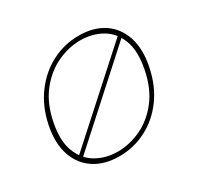

<svg xmlns="http://www.w3.org/2000/svg" viewBox="-117 -645 815 790"><g transform="rotate(-30 290.5 -250.0)"><path d="M490 -434 500 -420 104 -62 91 -74ZM240 7Q171 7 123 -24Q75 -55 55 -112.5Q35 -170 51 -250Q67 -329 110 -387Q153 -445 213 -476Q273 -507 342 -507Q411 -507 458.5 -476Q506 -445 525.5 -387Q545 -329 529 -250Q513 -170 471 -112.5Q429 -55 369 -24Q309 7 240 7ZM244 -13Q300 -13 354.5 -38.5Q409 -64 450 -116.5Q491 -169 507 -250Q523 -331 503 -383.5Q483 -436 438.5 -461.5Q394 -487 338 -487Q282 -487 227.5 -461.5Q173 -436 131.5 -383.5Q90 -331 74 -250Q58 -169 78.5 -116.5Q99 -64 143.5 -38.5Q188 -13 244 -13Z"/></g></svg>

Font: Albert Sans Thin
Style: Italic
Weight: 250
Italic angle: -11.25°
Designer: Andreas Rasmussen
Foundry: a.Foundry
Version: Version 1.025